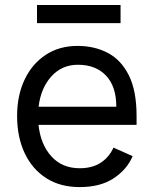

<svg xmlns="http://www.w3.org/2000/svg" viewBox="-20 -736 608 767"><path d="M298.3 11.4Q220.2 11.4 164.2 -24.7Q108.3 -60.7 78.3 -124.8Q48.3 -188.9 48.3 -272.7Q48.3 -354.4 78.1 -417.6Q108 -480.8 162.3 -516.7Q216.6 -552.6 289.8 -552.6Q358 -552.6 411.2 -524.3Q464.5 -496.1 495 -434.5Q525.6 -372.9 525.6 -272.7V-237.2H133.9Q142 -159.1 185.2 -111.5Q228.3 -63.9 298.3 -63.9Q348.4 -63.9 382.3 -85.9Q416.2 -108 433.2 -146.3L509.9 -112.2Q486.5 -57.9 433.4 -23.3Q380.3 11.4 298.3 11.4ZM291.2 -477.3Q227.3 -477.3 185.2 -430.8Q143.1 -384.2 134.2 -309.7H444.6Q444.6 -390.6 403.6 -433.9Q362.6 -477.3 291.2 -477.3ZM461.6 -715.9V-643.5H127.8V-715.9Z"/></svg>

Font: Interface
Style: Regular
Weight: 400
Designer: Rasmus Andersson
Foundry: rsms
Version: Version 1.8